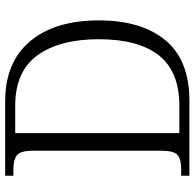

<svg xmlns="http://www.w3.org/2000/svg" viewBox="-25 -729 754 744"><g transform="rotate(-90 352.0 -357.0)"><path d="M43 0V-32H70Q106 -32 123 -45.5Q140 -59 140 -111V-605Q140 -655 122.5 -668.5Q105 -682 70 -682H43V-714H331Q483 -714 564 -617.5Q645 -521 645 -351Q645 -186 568 -93Q491 0 333 0ZM314 -39Q447 -39 509.5 -118.5Q572 -198 572 -351Q572 -503 509.5 -589Q447 -675 315 -675H208V-39Z"/></g></svg>

Font: Noto Serif Malayalam Light
Style: Regular
Weight: 300
Designer: Indian type Foundry, Jelle Bosma, Monotype Design Team
Foundry: Monotype Imaging Inc.
Version: Version 2.104; ttfautohint (v1.8.4.7-5d5b)